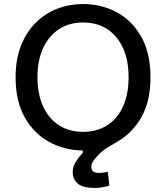

<svg xmlns="http://www.w3.org/2000/svg" viewBox="-20 -728 820 948"><path d="M448 200Q389 200 364 178.5Q339 157 339 122Q339 95 354 71Q369 47 389 26Q389 23 389 20Q389 17 388 15Q298 14 223 -27Q148 -68 102.5 -148Q57 -228 57 -347Q57 -436 84 -503.5Q111 -571 157 -616.5Q203 -662 263 -685Q323 -708 390 -708Q481 -708 556.5 -667.5Q632 -627 677.5 -546.5Q723 -466 723 -347Q723 -229 679 -151Q635 -73 562 -30Q537 -15 511.5 0Q486 15 464 39Q449 55 440 68Q431 81 431 96Q431 126 469 126Q478 126 489 124.5Q500 123 512 119L520 188Q507 193 486.5 196.5Q466 200 448 200ZM390 -77Q460 -77 510.5 -110Q561 -143 588 -203.5Q615 -264 615 -347Q615 -471 554.5 -544Q494 -617 390 -617Q321 -617 270.5 -583.5Q220 -550 192.5 -489.5Q165 -429 165 -347Q165 -264 192.5 -203.5Q220 -143 270.5 -110Q321 -77 390 -77Z"/></svg>

Font: Ubuntu Sans Medium
Style: Regular
Weight: 500
Designer: Dalton Maag Ltd
Foundry: Dalton Maag Ltd
Version: Version 1.006; ttfautohint (v1.8.4.7-5d5b)